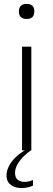

<svg xmlns="http://www.w3.org/2000/svg" viewBox="-20 -766 268 978"><path d="M92.3 0V-528.3H139.6V0ZM115.7 -669.4Q95.7 -669.4 85.9 -679.2Q76.2 -689 76.2 -707.5Q76.2 -726.6 85.9 -736.3Q95.7 -746.1 115.7 -746.1Q135.7 -746.1 145.3 -736.3Q154.8 -726.6 154.8 -707.5Q154.8 -689 145.3 -679.2Q135.7 -669.4 115.7 -669.4ZM90.8 191.9Q69.8 191.9 52.2 185.3Q34.7 178.7 23.9 164.6Q13.2 150.4 13.2 128.4Q13.2 106 24.4 82.5Q35.6 59.1 56.9 37.6Q78.1 16.1 107.4 -0.5H137.7Q118.2 12.7 99.6 31.2Q81.1 49.8 68.8 71.3Q56.6 92.8 56.6 114.7Q56.6 139.2 70.8 149.9Q85 160.6 104 160.6Q115.2 160.6 127 158Q138.7 155.3 147.9 150.9V179.7Q136.7 185.1 121.6 188.5Q106.4 191.9 90.8 191.9Z"/></svg>

Font: Comme Thin
Style: Regular
Weight: 250
Version: Version 1.000;gftools[0.9.27]